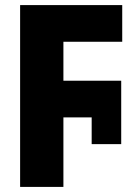

<svg xmlns="http://www.w3.org/2000/svg" viewBox="-20 -734 540 754"><path d="M59 0V-714H460V-570H229V-417H456V-168H340V-273H229V0Z"/></svg>

Font: Noto Sans Mono ExtraCondensed Black
Style: Regular
Weight: 900
Width: 2
Designer: Monotype Design Team
Foundry: Monotype Imaging Inc.
Version: Version 2.014